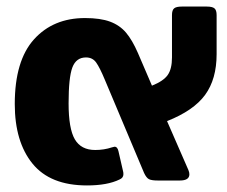

<svg xmlns="http://www.w3.org/2000/svg" viewBox="-20 -550 692 585"><path d="M25 -233Q25 -365 83.5 -430Q142 -495 239 -495Q286 -495 315.5 -484Q345 -473 364 -450.5Q383 -428 400 -389L443 -289Q478 -303 491 -321.5Q504 -340 504 -375V-504Q504 -519 510.5 -524.5Q517 -530 534 -530H610Q627 -530 633.5 -524.5Q640 -519 640 -504V-385Q640 -309 605 -261Q570 -213 489 -181L554 -32Q557 -25 557 -19Q557 0 528 0H461Q442 0 434 -4Q426 -8 419 -23L299 -308Q284 -344 273 -359.5Q262 -375 242 -375Q212 -375 200.5 -344.5Q189 -314 189 -235Q189 -158 208 -125.5Q227 -93 270 -93Q297 -93 321 -101L329 -103Q338 -103 341 -89L355 -28Q356 -25 356 -19Q356 -8 344 -3Q307 15 245 15Q133 15 79 -51.5Q25 -118 25 -233Z"/></svg>

Font: Mitr Medium
Style: Regular
Weight: 500
Designer: Thanarat Vachiruckul
Foundry: Cadson Demak
Version: Version 1.003